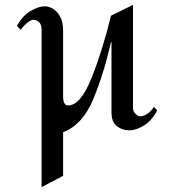

<svg xmlns="http://www.w3.org/2000/svg" viewBox="-20 -534 711 794"><path d="M530 -87Q530 -74 540 -63.5Q550 -53 561 -53Q572 -53 587 -62Q602 -71 617 -92L630 -77Q607 -34 574.5 -14.5Q542 5 515 5Q486 5 463.5 -12Q441 -29 441 -70V-360H439Q411 -235 367 -127Q323 -19 241 13V193L152 240V-414Q152 -431 142.5 -441.5Q133 -452 117 -452Q109 -452 95 -441.5Q81 -431 65 -411L50 -427Q73 -469 106.5 -488.5Q140 -508 165 -508Q181 -508 198.5 -498Q216 -488 228.5 -465.5Q241 -443 241 -408V-135Q241 -98 262 -98Q313 -98 358.5 -211.5Q404 -325 439 -469L530 -514Z"/></svg>

Font: Amita
Style: Regular
Weight: 400
Designer: Eduardo Rodriguez Tunni, Modular Infotech, Brian J. Bonislawsky
Foundry: Eduardo Rodriguez Tunni, Modular Infotech, Brian J. Bonislawsky
Version: Version 1.004